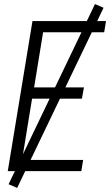

<svg xmlns="http://www.w3.org/2000/svg" viewBox="-20 -838 540 940"><path d="M18 0 139 -735H499L490 -680H191L147 -410H391L381 -355H137L88 -55H387L378 0ZM64 82 22 64 445 -818 487 -800Z"/></svg>

Font: Iosevka Light
Style: Italic
Weight: 300
Italic angle: -9°
Monospace: yes
Designer: Belleve Invis
Foundry: Belleve Invis
Version: Version 32.5.0; ttfautohint (v1.8.4)